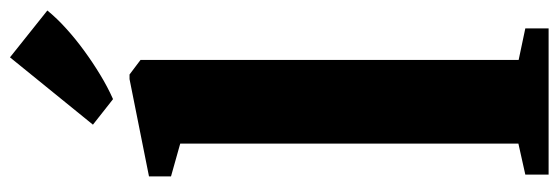

<svg xmlns="http://www.w3.org/2000/svg" viewBox="-378 -714 1092 375"><g transform="rotate(-90 167.5 -526.0)"><path d="M75 -59V-719.5L11 -737.5V-780.5L201 -818.5H210L238.5 -797V-58.5L300 -45.5V0H14.5V-45.5ZM161.5 -851 112 -890 243.5 -1052 335 -979Q319.5 -960 299.2 -941.8Q279 -923.5 256 -906.8Q233 -890 209.5 -875.8Q186 -861.5 162.5 -851Z"/></g></svg>

Font: Merriweather 72pt Black
Style: Regular
Weight: 900
Version: Version 2.100